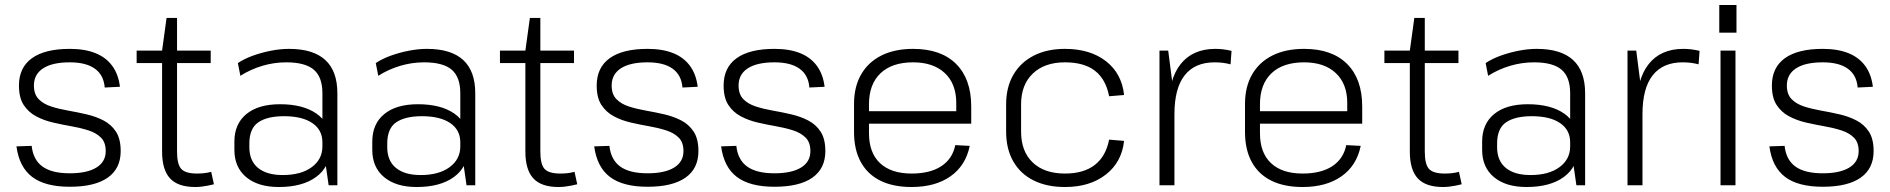

<svg xmlns="http://www.w3.org/2000/svg" viewBox="-20 -743 7579 770"><path d="M260 6Q161 6 109 -33.5Q57 -73 46 -156L107 -158Q113 -102 150.5 -75Q188 -48 260 -48Q329 -48 366.5 -71Q404 -94 404 -137Q404 -172 385 -191Q366 -210 335 -220Q304 -230 267 -236.5Q230 -243 193 -251.5Q156 -260 125 -276.5Q94 -293 75 -322Q56 -351 56 -400Q56 -472 108 -509.5Q160 -547 260 -547Q320 -547 362.5 -530Q405 -513 430 -479Q455 -445 461 -395L400 -392Q396 -442 360.5 -467.5Q325 -493 260 -493Q190 -493 153 -469Q116 -445 116 -400Q116 -365 135 -345.5Q154 -326 185 -316Q216 -306 253 -299.5Q290 -293 327 -284.5Q364 -276 395 -260Q426 -244 445 -215Q464 -186 464 -137Q464 -67 412 -30.5Q360 6 260 6Z M763 7Q694 7 662 -27.5Q630 -62 630 -135V-540L648 -671H690V-135Q690 -84 707 -65.5Q724 -47 770 -47Q784 -47 798.5 -48.5Q813 -50 827 -54L838 -4Q826 -1 813.5 1.5Q801 4 788 5.5Q775 7 763 7ZM528 -540H825V-490H528Z M1273 -173V-369Q1273 -434 1238.5 -463.5Q1204 -493 1128 -493Q1079 -493 1032 -479Q985 -465 944 -439L934 -490Q959 -507 993.5 -519.5Q1028 -532 1066 -539.5Q1104 -547 1139 -547Q1236 -547 1284.5 -502.5Q1333 -458 1333 -369V0H1298ZM1098 7Q1015 7 967.5 -32.5Q920 -72 920 -142V-175Q920 -246 968 -285.5Q1016 -325 1103 -325Q1195 -325 1249 -287.5Q1303 -250 1303 -180V-145Q1303 -74 1248 -33.5Q1193 7 1098 7ZM1114 -41Q1187 -41 1230 -72.5Q1273 -104 1273 -156V-172Q1273 -222 1232.5 -249.5Q1192 -277 1119 -277Q1052 -277 1016 -252.5Q980 -228 980 -167V-153Q980 -98 1015 -69.5Q1050 -41 1114 -41Z M1826 -173V-369Q1826 -434 1791.5 -463.5Q1757 -493 1681 -493Q1632 -493 1585 -479Q1538 -465 1497 -439L1487 -490Q1512 -507 1546.5 -519.5Q1581 -532 1619 -539.5Q1657 -547 1692 -547Q1789 -547 1837.5 -502.5Q1886 -458 1886 -369V0H1851ZM1651 7Q1568 7 1520.5 -32.5Q1473 -72 1473 -142V-175Q1473 -246 1521 -285.5Q1569 -325 1656 -325Q1748 -325 1802 -287.5Q1856 -250 1856 -180V-145Q1856 -74 1801 -33.5Q1746 7 1651 7ZM1667 -41Q1740 -41 1783 -72.5Q1826 -104 1826 -156V-172Q1826 -222 1785.5 -249.5Q1745 -277 1672 -277Q1605 -277 1569 -252.5Q1533 -228 1533 -167V-153Q1533 -98 1568 -69.5Q1603 -41 1667 -41Z M2220 7Q2151 7 2119 -27.5Q2087 -62 2087 -135V-540L2105 -671H2147V-135Q2147 -84 2164 -65.5Q2181 -47 2227 -47Q2241 -47 2255.5 -48.5Q2270 -50 2284 -54L2295 -4Q2283 -1 2270.5 1.5Q2258 4 2245 5.5Q2232 7 2220 7ZM1985 -540H2282V-490H1985Z M2577 6Q2478 6 2426 -33.5Q2374 -73 2363 -156L2424 -158Q2430 -102 2467.5 -75Q2505 -48 2577 -48Q2646 -48 2683.5 -71Q2721 -94 2721 -137Q2721 -172 2702 -191Q2683 -210 2652 -220Q2621 -230 2584 -236.5Q2547 -243 2510 -251.5Q2473 -260 2442 -276.5Q2411 -293 2392 -322Q2373 -351 2373 -400Q2373 -472 2425 -509.5Q2477 -547 2577 -547Q2637 -547 2679.5 -530Q2722 -513 2747 -479Q2772 -445 2778 -395L2717 -392Q2713 -442 2677.5 -467.5Q2642 -493 2577 -493Q2507 -493 2470 -469Q2433 -445 2433 -400Q2433 -365 2452 -345.5Q2471 -326 2502 -316Q2533 -306 2570 -299.5Q2607 -293 2644 -284.5Q2681 -276 2712 -260Q2743 -244 2762 -215Q2781 -186 2781 -137Q2781 -67 2729 -30.5Q2677 6 2577 6Z M3086 6Q2987 6 2935 -33.5Q2883 -73 2872 -156L2933 -158Q2939 -102 2976.5 -75Q3014 -48 3086 -48Q3155 -48 3192.5 -71Q3230 -94 3230 -137Q3230 -172 3211 -191Q3192 -210 3161 -220Q3130 -230 3093 -236.5Q3056 -243 3019 -251.5Q2982 -260 2951 -276.5Q2920 -293 2901 -322Q2882 -351 2882 -400Q2882 -472 2934 -509.5Q2986 -547 3086 -547Q3146 -547 3188.5 -530Q3231 -513 3256 -479Q3281 -445 3287 -395L3226 -392Q3222 -442 3186.5 -467.5Q3151 -493 3086 -493Q3016 -493 2979 -469Q2942 -445 2942 -400Q2942 -365 2961 -345.5Q2980 -326 3011 -316Q3042 -306 3079 -299.5Q3116 -293 3153 -284.5Q3190 -276 3221 -260Q3252 -244 3271 -215Q3290 -186 3290 -137Q3290 -67 3238 -30.5Q3186 6 3086 6Z M3636 7Q3562 7 3510.5 -18.5Q3459 -44 3432 -93.5Q3405 -143 3405 -214V-326Q3405 -395 3433.5 -444.5Q3462 -494 3515 -520.5Q3568 -547 3642 -547Q3754 -547 3814.5 -486.5Q3875 -426 3875 -316V-247H3453V-297H3826L3815 -277V-330Q3815 -407 3769 -450Q3723 -493 3642 -493Q3557 -493 3511 -449Q3465 -405 3465 -325V-209Q3465 -130 3509.5 -88.5Q3554 -47 3636 -47Q3710 -47 3755 -76.5Q3800 -106 3811 -161L3869 -158Q3853 -79 3792 -36Q3731 7 3636 7Z M4251 7Q4178 7 4125 -19.5Q4072 -46 4043.5 -96Q4015 -146 4015 -215V-325Q4015 -393 4044 -443Q4073 -493 4126 -520Q4179 -547 4251 -547Q4352 -547 4415.5 -497.5Q4479 -448 4488 -362L4428 -357Q4415 -425 4371.5 -459Q4328 -493 4251 -493Q4169 -493 4122 -448Q4075 -403 4075 -325V-215Q4075 -136 4121.5 -91.5Q4168 -47 4251 -47Q4326 -47 4370.5 -81.5Q4415 -116 4428 -183L4488 -178Q4479 -93 4415 -43Q4351 7 4251 7Z M4630 -540H4665L4690 -346V0H4630ZM4666 -305Q4666 -424 4714.5 -485.5Q4763 -547 4854 -547Q4870 -547 4886.5 -545Q4903 -543 4919 -539L4915 -485Q4886 -493 4851 -493Q4772 -493 4731 -441Q4690 -389 4690 -285Z M5204 7Q5130 7 5078.5 -18.5Q5027 -44 5000 -93.5Q4973 -143 4973 -214V-326Q4973 -395 5001.5 -444.5Q5030 -494 5083 -520.5Q5136 -547 5210 -547Q5322 -547 5382.5 -486.5Q5443 -426 5443 -316V-247H5021V-297H5394L5383 -277V-330Q5383 -407 5337 -450Q5291 -493 5210 -493Q5125 -493 5079 -449Q5033 -405 5033 -325V-209Q5033 -130 5077.5 -88.5Q5122 -47 5204 -47Q5278 -47 5323 -76.5Q5368 -106 5379 -161L5437 -158Q5421 -79 5360 -36Q5299 7 5204 7Z M5767 7Q5698 7 5666 -27.5Q5634 -62 5634 -135V-540L5652 -671H5694V-135Q5694 -84 5711 -65.5Q5728 -47 5774 -47Q5788 -47 5802.5 -48.5Q5817 -50 5831 -54L5842 -4Q5830 -1 5817.5 1.5Q5805 4 5792 5.5Q5779 7 5767 7ZM5532 -540H5829V-490H5532Z M6277 -173V-369Q6277 -434 6242.5 -463.5Q6208 -493 6132 -493Q6083 -493 6036 -479Q5989 -465 5948 -439L5938 -490Q5963 -507 5997.5 -519.5Q6032 -532 6070 -539.5Q6108 -547 6143 -547Q6240 -547 6288.5 -502.5Q6337 -458 6337 -369V0H6302ZM6102 7Q6019 7 5971.5 -32.5Q5924 -72 5924 -142V-175Q5924 -246 5972 -285.5Q6020 -325 6107 -325Q6199 -325 6253 -287.5Q6307 -250 6307 -180V-145Q6307 -74 6252 -33.5Q6197 7 6102 7ZM6118 -41Q6191 -41 6234 -72.5Q6277 -104 6277 -156V-172Q6277 -222 6236.5 -249.5Q6196 -277 6123 -277Q6056 -277 6020 -252.5Q5984 -228 5984 -167V-153Q5984 -98 6019 -69.5Q6054 -41 6118 -41Z M6507 -540H6542L6567 -346V0H6507ZM6543 -305Q6543 -424 6591.5 -485.5Q6640 -547 6731 -547Q6747 -547 6763.5 -545Q6780 -543 6796 -539L6792 -485Q6763 -493 6728 -493Q6649 -493 6608 -441Q6567 -389 6567 -285Z M6940 -540V0H6880V-540ZM6944 -723V-612H6875V-723Z M7290 6Q7191 6 7139 -33.5Q7087 -73 7076 -156L7137 -158Q7143 -102 7180.5 -75Q7218 -48 7290 -48Q7359 -48 7396.5 -71Q7434 -94 7434 -137Q7434 -172 7415 -191Q7396 -210 7365 -220Q7334 -230 7297 -236.5Q7260 -243 7223 -251.5Q7186 -260 7155 -276.5Q7124 -293 7105 -322Q7086 -351 7086 -400Q7086 -472 7138 -509.5Q7190 -547 7290 -547Q7350 -547 7392.5 -530Q7435 -513 7460 -479Q7485 -445 7491 -395L7430 -392Q7426 -442 7390.5 -467.5Q7355 -493 7290 -493Q7220 -493 7183 -469Q7146 -445 7146 -400Q7146 -365 7165 -345.5Q7184 -326 7215 -316Q7246 -306 7283 -299.5Q7320 -293 7357 -284.5Q7394 -276 7425 -260Q7456 -244 7475 -215Q7494 -186 7494 -137Q7494 -67 7442 -30.5Q7390 6 7290 6Z"/></svg>

Font: Pathway Extreme 8pt Thin
Style: Regular
Weight: 100
Designer: Eduardo Rodriguez Tunni
Foundry: Eduardo Rodriguez Tunni
Version: Version 1.000